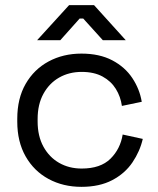

<svg xmlns="http://www.w3.org/2000/svg" viewBox="-20 -711 614 745"><path d="M47 -239V-250Q47 -329 79.5 -385.5Q112 -442 168.5 -472.5Q225 -503 296 -503Q366 -503 415.5 -477Q465 -451 493.5 -408Q522 -365 530 -316L453 -300Q448 -336 429.5 -366Q411 -396 378 -414Q345 -432 297 -432Q248 -432 209.5 -410Q171 -388 148.5 -347Q126 -306 126 -249V-240Q126 -183 148.5 -142Q171 -101 209.5 -79Q248 -57 297 -57Q370 -57 408.5 -95Q447 -133 456 -189L534 -172Q523 -124 494 -81Q465 -38 415.5 -12Q366 14 296 14Q225 14 168.5 -16.5Q112 -47 79.5 -104Q47 -161 47 -239ZM124 -555 248 -691H345L468 -555H379L303 -639H289L214 -555Z"/></svg>

Font: Space Grotesk Frontify
Style: Regular
Weight: 400
Designer: Florian Karsten
Version: Version 2.000